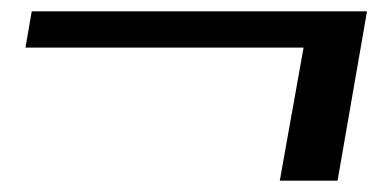

<svg xmlns="http://www.w3.org/2000/svg" viewBox="-20 -441 669 339"><path d="M516 -357H25L36 -421H628L576 -122H474Z"/></svg>

Font: Fahkwang SemiBold
Style: Italic
Weight: 600
Italic angle: -10°
Version: Version 1.000; ttfautohint (v1.6)